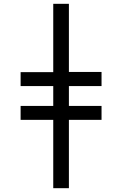

<svg xmlns="http://www.w3.org/2000/svg" viewBox="-20 -843 640 1006"><path d="M259 143V-215H88V-288H259V-392H88V-465H259V-823H341V-466H512V-392H341V-288H512V-215H341V143Z"/></svg>

Font: Iosevka Meiseki Sans
Style: Regular
Weight: 400
Monospace: yes
Designer: Belleve Invis
Foundry: Belleve Invis
Version: Version 11.2.6; ttfautohint (v1.8.4)